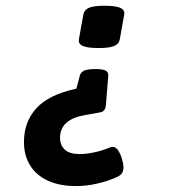

<svg xmlns="http://www.w3.org/2000/svg" viewBox="-20 -476 640 665"><path d="M252.9 -335.4Q252.9 -338.9 253.4 -340.3L268.6 -425.3Q271.5 -441.9 288.1 -449Q304.7 -456.1 341.8 -456.1Q377 -456.1 393.8 -450Q410.6 -443.8 410.6 -430.2Q410.6 -426.8 410.2 -425.3L395 -340.3Q392.1 -323.7 375.5 -316.7Q358.9 -309.6 321.8 -309.6Q286.6 -309.6 269.8 -315.7Q252.9 -321.8 252.9 -335.4ZM63 16.1Q63 -53.7 106 -101.1Q148.9 -148.4 244.6 -168.9L256.3 -213.4Q259.3 -225.6 271.2 -231.2Q283.2 -236.8 310.1 -236.8Q336.9 -236.8 346.4 -231.2Q356 -225.6 355 -213.4L346.7 -111.8Q345.2 -90.3 327.6 -86.9L272.5 -77.1Q231 -69.8 209.5 -50.3Q188 -30.8 188 1Q188 27.3 204.8 42.5Q221.7 57.6 254.4 57.6Q278.8 57.6 306.2 51.8Q333.5 45.9 359.9 35.2Q365.7 32.7 370.6 32.7Q389.2 32.7 401.9 72.8Q407.7 91.3 407.7 103.5Q407.7 115.7 402.3 123.8Q397 131.8 386.2 136.7Q354 151.4 316.7 159.9Q279.3 168.5 243.7 168.5Q186.5 168.5 145.8 149.7Q105 130.9 84 96.4Q63 62 63 16.1Z"/></svg>

Font: Courier Prime Sans
Style: Bold Italic
Weight: 700
Italic angle: -10°
Designer: Alan Dague-Greene
Foundry: Quote-Unquote Apps
Version: Version 3.020